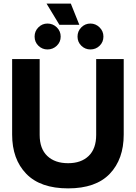

<svg xmlns="http://www.w3.org/2000/svg" viewBox="-20 -1025 751 1060"><path d="M237 -1005H371L418 -888H308ZM171 -823Q171 -853 192 -874Q213 -895 242 -895Q272 -895 293.5 -874Q315 -853 315 -823Q315 -793 293.5 -772.5Q272 -752 242 -752Q213 -752 192 -772.5Q171 -793 171 -823ZM408 -823Q408 -853 429 -874Q450 -895 479 -895Q508 -895 529.5 -874Q551 -853 551 -823Q551 -793 530 -772.5Q509 -752 479 -752Q450 -752 429 -772.5Q408 -793 408 -823ZM47 -282V-699H199V-280Q199 -204 241 -164Q283 -124 356 -124Q428 -124 469.5 -164Q511 -204 511 -280V-699H663V-282Q663 -146 586 -65.5Q509 15 356 15Q203 15 125 -65.5Q47 -146 47 -282Z"/></svg>

Font: Prompt SemiBold
Style: Regular
Weight: 600
Designer: Katatrad Team
Foundry: CadsonDemak
Version: Version 1.001